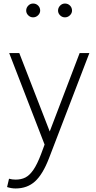

<svg xmlns="http://www.w3.org/2000/svg" viewBox="-20 -820 545 1085"><path d="M20 0ZM485 -520 257 74Q222 165 178 205Q134 245 68 245Q44 245 20 237L31 190Q49 195 68 195Q100 195 123.5 183Q147 171 168.5 140Q190 109 212 51L232 -3L32 -520H89L261 -77L430 -520ZM128 -760Q128 -776 139.5 -788Q151 -800 167 -800Q184 -800 195.5 -788.5Q207 -777 207 -760Q207 -745 195 -733.5Q183 -722 167 -722Q151 -722 139.5 -733.5Q128 -745 128 -760ZM308 -760Q308 -776 319.5 -788Q331 -800 347 -800Q364 -800 375.5 -788.5Q387 -777 387 -760Q387 -745 375 -733.5Q363 -722 347 -722Q331 -722 319.5 -733.5Q308 -745 308 -760Z"/></svg>

Font: Martel Sans ExtraLight
Style: Regular
Weight: 275
Designer: Dan Reynolds and Mathieu Réguer
Foundry: Dan Reynolds and Mathieu Réguer
Version: Version 1.002; ttfautohint (v1.1) -l 5 -r 5 -G 72 -x 0 -D la